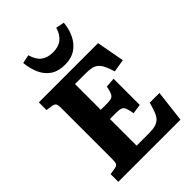

<svg xmlns="http://www.w3.org/2000/svg" viewBox="-270 -1079 1201 1201"><g transform="rotate(-45 330.0 -479.0)"><path d="M49 0V-68L92 -75Q111 -78 117 -88Q123 -98 123 -127V-581Q123 -607 116.5 -616.5Q110 -626 90 -629L49 -635V-703H573L607 -518L522 -504Q511 -540 500 -563.5Q489 -587 474 -600.5Q459 -614 438 -619Q417 -624 385 -624H290V-396H348Q373 -396 386 -401.5Q399 -407 406 -423Q413 -439 420 -472L484 -477V-245L420 -236Q415 -269 408 -286.5Q401 -304 387 -309.5Q373 -315 347 -315H290V-79H403Q436 -79 457.5 -85.5Q479 -92 493.5 -106.5Q508 -121 518 -147Q528 -173 538 -211H624L599 0ZM332 -753Q275 -753 237.5 -777.5Q200 -802 180 -845.5Q160 -889 154 -946L211 -958Q225 -907 255 -884Q285 -861 334 -861Q383 -861 413 -885.5Q443 -910 456 -956L512 -945Q507 -891 485.5 -847.5Q464 -804 426 -778.5Q388 -753 332 -753Z"/></g></svg>

Font: Literata 18pt
Style: Bold
Weight: 700
Designer: Latin by Veronika Burian and Jose Scaglione. Greek by Irene Vlachou. Cyrillic by Vera Evstafieva.
Foundry: TypeTogether
Version: Version 3.103;gftools[0.9.29]